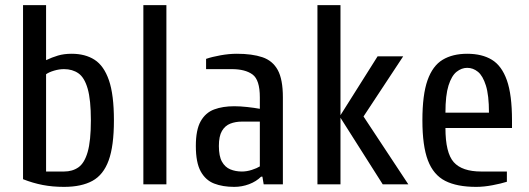

<svg xmlns="http://www.w3.org/2000/svg" viewBox="-20 -720 2065 750"><path d="M230 10Q185 10 146.5 2.5Q108 -5 70 -20V-700H160V-485Q183 -496 206.5 -503Q230 -510 260 -510Q313 -510 349.5 -486.5Q386 -463 405.5 -406.5Q425 -350 425 -250Q425 -150 404.5 -93.5Q384 -37 341 -13.5Q298 10 230 10ZM160 -50H230Q263 -50 286.5 -66.5Q310 -83 322.5 -126.5Q335 -170 335 -250Q335 -330 322.5 -373.5Q310 -417 286.5 -433.5Q263 -450 230 -450Q211 -450 191 -444Q171 -438 160 -430Z M540 0V-700H630V0Z M895 10Q850 10 816.5 -3Q783 -16 764 -50.5Q745 -85 745 -150Q745 -213 764 -246.5Q783 -280 816.5 -292.5Q850 -305 895 -305Q918 -305 945.5 -302Q973 -299 995 -295V-340Q995 -408 966.5 -429Q938 -450 885 -450H785V-490Q808 -498 841.5 -504Q875 -510 905 -510Q965 -510 1005 -496.5Q1045 -483 1065 -446.5Q1085 -410 1085 -340V0H1010L1005 -30H1000Q981 -11 953 -0.5Q925 10 895 10ZM925 -50Q944 -50 964 -56.5Q984 -63 995 -70V-245H925Q900 -245 879.5 -237Q859 -229 847 -208.5Q835 -188 835 -150Q835 -110 847 -88.5Q859 -67 879.5 -58.5Q900 -50 925 -50Z M1220 0V-700H1310V-270L1455 -500H1555L1400 -265L1575 0H1475L1310 -260V0Z M1840 10Q1765 10 1719 -13.5Q1673 -37 1651.5 -93.5Q1630 -150 1630 -250Q1630 -350 1650 -406.5Q1670 -463 1709 -486.5Q1748 -510 1805 -510Q1863 -510 1901.5 -486.5Q1940 -463 1960 -406.5Q1980 -350 1980 -250V-220H1720Q1720 -123 1752.5 -86.5Q1785 -50 1860 -50H1960V-10Q1938 -3 1904 3.5Q1870 10 1840 10ZM1720 -280H1890Q1890 -348 1878 -386Q1866 -424 1847 -439.5Q1828 -455 1805 -455Q1783 -455 1763.5 -439.5Q1744 -424 1732 -386Q1720 -348 1720 -280Z"/></svg>

Font: Cuprum
Style: Regular
Weight: 400
Designer: Jovanny Lemonad
Foundry: Jovanny Lemonad
Version: Version 3.000